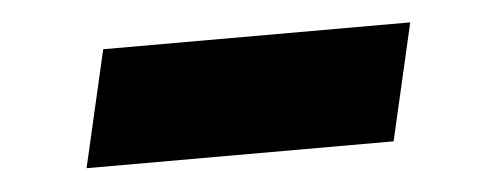

<svg xmlns="http://www.w3.org/2000/svg" viewBox="-27 -381 581 228"><g transform="rotate(-5 264.0 -267.5)"><path d="M467 -337 435 -198H69L101 -337Z"/></g></svg>

Font: Elaine Sans
Style: Bold Italic
Weight: 700
Italic angle: -13°
Designer: Wei Huang
Foundry: Wei Huang
Version: Version 2.001;December 24, 2019;FontCreator 12.0.0.2547 64-b